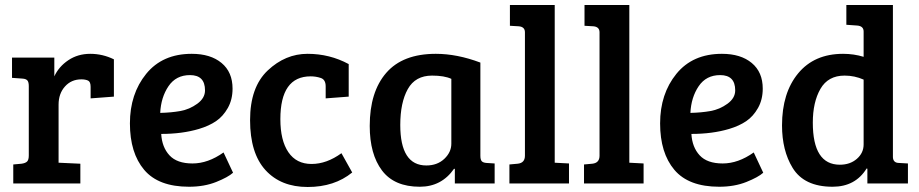

<svg xmlns="http://www.w3.org/2000/svg" viewBox="-20 -733 3672 767"><path d="M95 -112V-389Q95 -405 89.5 -411.5Q84 -418 70 -419L28 -422V-503H197V-428Q215 -467 253 -492.5Q291 -518 340.5 -518Q390 -518 435 -496V-347L342 -340V-386Q342 -406 332 -411Q321 -416 305 -416Q265 -416 239.5 -387.5Q214 -359 214 -315V-83L301 -79V0H33V-76L66 -79Q81 -81 88 -87.5Q95 -94 95 -112Z M746 -518Q821 -518 865 -481.5Q909 -445 909 -379Q909 -335 890 -301.5Q871 -268 843 -249Q815 -230 775 -218Q708 -198 624 -198Q627 -145 657 -112.5Q687 -80 749 -80Q811 -80 873 -124L911 -43Q891 -25 843.5 -6Q796 13 735 13Q613 13 556 -54.5Q499 -122 499 -240Q499 -358 564 -438Q629 -518 746 -518ZM799 -372Q799 -433 739 -433Q683 -433 653 -388.5Q623 -344 620 -282Q664 -283 700.5 -289.5Q737 -296 768 -318.5Q799 -341 799 -372Z M1344 -121 1387 -44Q1316 14 1209 14Q1102 14 1040.5 -53.5Q979 -121 979 -253Q979 -385 1049.5 -451.5Q1120 -518 1208.5 -518Q1297 -518 1373 -477V-347L1281 -340V-388Q1281 -415 1261.5 -421.5Q1242 -428 1221 -428Q1100 -428 1100 -257Q1100 -172 1132 -125Q1164 -78 1224.5 -78Q1285 -78 1344 -121Z M1899 -483V-111Q1899 -95 1904.5 -89Q1910 -83 1924 -82L1956 -80V0H1797V-58L1794 -59Q1744 13 1657 13Q1555 13 1506 -52Q1457 -117 1457 -230Q1457 -366 1523 -442Q1589 -518 1721 -518Q1806 -518 1899 -483ZM1783 -159V-418Q1755 -431 1706 -431Q1639 -431 1609 -377Q1579 -323 1579 -234Q1579 -72 1683 -72Q1727 -72 1755 -98.5Q1783 -125 1783 -159Z M2196 -713V-83L2253 -80V0H2015V-76L2048 -79Q2077 -82 2077 -111V-604Q2077 -626 2052 -628L2017 -630V-713Z M2494 -713V-83L2551 -80V0H2313V-76L2346 -79Q2375 -82 2375 -111V-604Q2375 -626 2350 -628L2315 -630V-713Z M2864 -518Q2939 -518 2983 -481.5Q3027 -445 3027 -379Q3027 -335 3008 -301.5Q2989 -268 2961 -249Q2933 -230 2893 -218Q2826 -198 2742 -198Q2745 -145 2775 -112.5Q2805 -80 2867 -80Q2929 -80 2991 -124L3029 -43Q3009 -25 2961.5 -6Q2914 13 2853 13Q2731 13 2674 -54.5Q2617 -122 2617 -240Q2617 -358 2682 -438Q2747 -518 2864 -518ZM2917 -372Q2917 -433 2857 -433Q2801 -433 2771 -388.5Q2741 -344 2738 -282Q2782 -283 2818.5 -289.5Q2855 -296 2886 -318.5Q2917 -341 2917 -372Z M3348 -518Q3391 -518 3430 -506V-607Q3430 -629 3404 -631L3361 -634V-713H3547V-105Q3548 -82 3572 -82L3607 -80V0H3445V-59L3442 -60Q3397 13 3306 13Q3192 13 3146 -63Q3104 -132 3104 -232Q3104 -362 3168.5 -440Q3233 -518 3348 -518ZM3430 -156V-415Q3394 -431 3354 -431Q3288 -431 3257.5 -378Q3227 -325 3227 -243Q3227 -75 3335 -75Q3376 -75 3403 -98.5Q3430 -122 3430 -156Z"/></svg>

Font: Bree Serif
Style: Regular
Weight: 400
Designer: Veronika Burian, Jos Scaglione
Foundry: TypeTogether
Version: Version 1.001